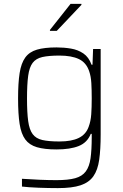

<svg xmlns="http://www.w3.org/2000/svg" viewBox="-20 -762 635 988"><path d="M278 206Q230 206 178 204Q126 202 93 198V158Q135 161 183.5 163Q232 165 270 165Q331 165 367 155Q403 145 421.5 120Q440 95 446 52Q452 9 452 -57V-73H447Q429 -28 385 -10.5Q341 7 271 7Q209 7 170 -4.5Q131 -16 110 -44.5Q89 -73 81 -124Q73 -175 73 -255Q73 -335 81 -386Q89 -437 110 -466Q131 -495 170 -506.5Q209 -518 271 -518Q309 -518 345 -512Q381 -506 409 -487Q437 -468 451 -429H456L459 -510H498V-71Q498 7 490.5 60Q483 113 460.5 145Q438 177 394.5 191.5Q351 206 278 206ZM286 -34Q348 -34 385 -52Q422 -70 436 -109Q447 -138 449.5 -173.5Q452 -209 452 -255Q452 -300 450 -334.5Q448 -369 439 -395Q424 -440 386 -458Q348 -476 286 -476Q231 -476 198 -468.5Q165 -461 148 -438.5Q131 -416 125 -372Q119 -328 119 -255Q119 -183 125 -139Q131 -95 148 -72Q165 -49 198 -41.5Q231 -34 286 -34ZM237 -603V-608L343 -742H399V-737L272 -603Z"/></svg>

Font: Saira ExtraLight
Style: Regular
Weight: 200
Designer: Hector Gatti with collaboration of the Omnibus-Type team
Foundry: Omnibus-Type
Version: Version 1.100; ttfautohint (v1.8.3)